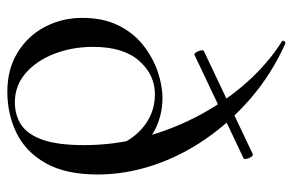

<svg xmlns="http://www.w3.org/2000/svg" viewBox="-154 -612 779 510"><g transform="rotate(90 235.0 -356.5)"><path d="M378 -241Q363 -307 323 -343Q283 -379 230 -379Q178 -379 141 -337Q104 -295 104 -215Q104 -159 122.5 -111.5Q141 -64 174 -35.5Q207 -7 251 -7Q285 -7 310.5 -23.5Q336 -40 350.5 -80Q365 -120 365 -191Q365 -274 343 -353Q321 -432 283.5 -501Q246 -570 196.5 -625Q147 -680 90 -716Q86 -718 89 -722.5Q92 -727 96 -725Q176 -689 240 -634Q304 -579 349.5 -512.5Q395 -446 419 -373Q443 -300 443 -227Q443 -142 413 -89Q383 -36 333 -11.5Q283 13 223 13Q163 13 118.5 -14.5Q74 -42 50.5 -87.5Q27 -133 27 -186Q27 -241 46.5 -281Q66 -321 98.5 -347Q131 -373 168.5 -386Q206 -399 240 -399Q276 -399 309 -386Q342 -373 367 -347ZM125 -484Q122 -483 118.5 -488.5Q115 -494 113.5 -500.5Q112 -507 115 -509L389 -639Q393 -640 396.5 -634.5Q400 -629 401.5 -622.5Q403 -616 399 -614Z"/></g></svg>

Font: Cormorant Garamond Light Medium
Style: Regular
Weight: 500
Version: Version 4.001